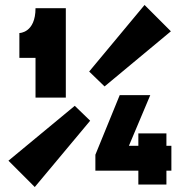

<svg xmlns="http://www.w3.org/2000/svg" viewBox="-20 -742 737 773"><path d="M281 -316 14 -95 120 11 343 -256ZM58 -509H123V-349H245V-709H123C123 -609 58 -609 58 -609ZM339 -454 401 -394 668 -616 562 -722ZM364 -55H537V1H650V-55H670V-155H650V-205H537V-155H499L585 -359H462L364 -119Z"/></svg>

Font: MV Cash ExtraBold
Style: Regular
Weight: 800
Designer: Rodrigo Fuenzalida
Foundry: fragTYPE
Version: Version 1.100;Glyphs 3.1.2 (3151)